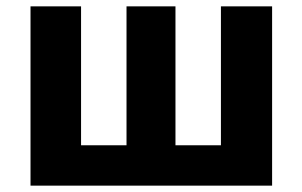

<svg xmlns="http://www.w3.org/2000/svg" viewBox="-20 -584 951 604"><path d="M76 0V-564H235V-127H378V-564H532V-127H675V-564H836V0Z"/></svg>

Font: Noto Sans KR ExtraBold
Style: Regular
Weight: 800
Designer: Ryoko NISHIZUKA  (kana, bopomofo & ideographs); Paul D. Hunt (Latin, Greek & Cyrillic); Sandoll Communications , Soo-you
Foundry: Adobe
Version: Version 2.004-H2;hotconv 1.0.118;makeotfexe 2.5.65603